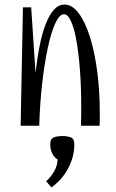

<svg xmlns="http://www.w3.org/2000/svg" viewBox="-20 -548 504 837"><path d="M70 0ZM259 -486Q239 -486 221 -446.5Q203 -407 188.5 -340Q174 -273 164 -185Q154 -97 151 0H70L80 -516H116L135 -229Q142 -294 153 -349Q164 -404 179.5 -443.5Q195 -483 215 -505.5Q235 -528 261 -528Q295 -528 323 -490.5Q351 -453 371.5 -389Q392 -325 403.5 -239Q415 -153 415 -56Q415 -42 415 -28Q415 -14 414 0H333Q334 -23 334 -44.5Q334 -66 334 -88Q334 -170 328.5 -242.5Q323 -315 313.5 -369Q304 -423 290 -454.5Q276 -486 259 -486ZM181 242Q201 225 216 199Q231 173 231 147Q217 139 208 121.5Q199 104 199 80Q199 57 214.5 51Q230 45 252 45Q274 45 289 51Q304 57 304 80Q304 116 294 146Q284 176 269 200Q254 224 236.5 241.5Q219 259 204 269L181 242Z"/></svg>

Font: Combo
Style: Regular
Weight: 400
Designer: Eduardo Rodriguez Tunni
Foundry: Eduardo Rodriguez Tunni
Version: Version 1.001